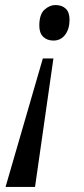

<svg xmlns="http://www.w3.org/2000/svg" viewBox="-20 -563 334 762"><path d="M192 -402Q167 -402 151.5 -417Q136 -432 136 -461Q136 -506 156.5 -524.5Q177 -543 200 -543Q226 -543 241 -528.5Q256 -514 256 -485Q256 -448 238.5 -425Q221 -402 192 -402ZM2 179 150 -331H192L119 179Z"/></svg>

Font: Noto Serif ExtraCondensed Medium
Style: Italic
Weight: 500
Width: 2
Italic angle: -12°
Designer: Monotype Design Team
Foundry: Monotype Imaging Inc.
Version: Version 2.013; ttfautohint (v1.8.4.7-5d5b)